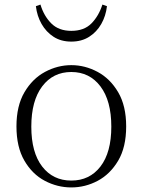

<svg xmlns="http://www.w3.org/2000/svg" viewBox="-20 -806 624 840"><path d="M292 14Q231 14 176 -15Q121 -44 86.5 -103.5Q52 -163 52 -253Q52 -343 87 -402.5Q122 -462 177 -491.5Q232 -521 292 -521Q352 -521 407 -491.5Q462 -462 497 -402.5Q532 -343 532 -253Q532 -162 497 -103Q462 -44 407.5 -15Q353 14 292 14ZM292 -16Q372 -16 419.5 -77.5Q467 -139 467 -252Q467 -365 419.5 -428Q372 -491 292 -491Q212 -491 164.5 -428Q117 -365 117 -252Q117 -139 164.5 -77.5Q212 -16 292 -16ZM137 -779 157 -786Q172 -736 204.5 -703.5Q237 -671 292 -671Q348 -671 380 -703.5Q412 -736 428 -786L448 -779Q443 -736 423 -701Q403 -666 370 -645Q337 -624 292 -624Q247 -624 214.5 -645Q182 -666 162 -701Q142 -736 137 -779Z"/></svg>

Font: Noto Serif JP
Style: Regular
Weight: 200
Designer: Ryoko NISHIZUKA 西塚涼子 (kana & ideographs); Frank Grießhammer (Latin, Greek & Cyrillic); Wenlong ZHANG 张文龙 (bopomofo); San
Foundry: Adobe
Version: Version 2.001;hotconv 1.1.0;makeotfexe 2.6.0